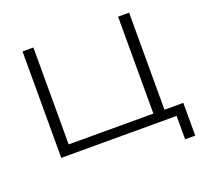

<svg xmlns="http://www.w3.org/2000/svg" viewBox="-143 -873 1268 1195"><g transform="rotate(-20 491.0 -275.0)"><path d="M886 155V0H122V-705H194V-63H755V-705H828V-62H953V155Z"/></g></svg>

Font: Nunito Sans 10pt Expanded Light
Style: Regular
Weight: 300
Width: 7
Designer: Vernon Adams
Foundry: Vernon Adams
Version: Version 3.101;gftools[0.9.27]